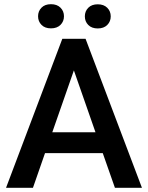

<svg xmlns="http://www.w3.org/2000/svg" viewBox="-20 -896 706 916"><path d="M8.8 0ZM470.2 -165.5H194.8L137.2 0H8.8L277.3 -710.9H388.2L657.2 0H528.3ZM229.5 -265.1H435.5L332.5 -560.1ZM161.6 -818.4Q161.6 -842.8 178 -859.4Q194.3 -876 223.1 -876Q252 -876 268.6 -859.4Q285.2 -842.8 285.2 -818.4Q285.2 -793.9 268.6 -777.3Q252 -760.7 223.1 -760.7Q194.3 -760.7 178 -777.3Q161.6 -793.9 161.6 -818.4ZM384.8 -817.9Q384.8 -842.3 401.1 -858.9Q417.5 -875.5 446.3 -875.5Q475.1 -875.5 491.7 -858.9Q508.3 -842.3 508.3 -817.9Q508.3 -793.5 491.7 -776.9Q475.1 -760.3 446.3 -760.3Q417.5 -760.3 401.1 -776.9Q384.8 -793.5 384.8 -817.9Z"/></svg>

Font: Roboto Medium
Style: Regular
Weight: 500
Designer: Google
Version: Version 2.134; 2016; ttfautohint (v1.6)